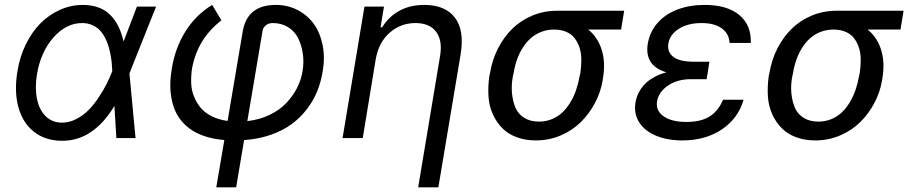

<svg xmlns="http://www.w3.org/2000/svg" viewBox="-20 -573 3786 797"><path d="M235.8 11.4Q167.3 10.7 120.6 -26.3Q73.9 -63.2 56.1 -128.9Q38.4 -194.6 52.6 -278.4Q62.1 -337.7 87.2 -388.8Q112.2 -440 147.7 -475.9Q183.2 -511.7 228.9 -532.1Q274.5 -552.6 323.9 -552.6Q361.2 -552.6 390.4 -541.4Q419.7 -530.2 439.6 -509.2Q459.5 -488.3 472.3 -461.6Q485.1 -435 492.9 -400.6L548.3 -545.5H627.8L518.5 -271.3L517.4 -267.4L542.6 0H463.1L454.9 -133.2Q366.5 13.1 235.8 11.4ZM446 -278.1V-279.8Q445.3 -296.2 443.9 -311.4Q442.5 -326.7 438.6 -347.3Q434.7 -367.9 429.2 -385.1Q423.7 -402.3 414.1 -419.9Q404.5 -437.5 392 -449.8Q379.6 -462 361.3 -469.6Q343 -477.3 321 -477.3Q255 -477.3 202.2 -417.8Q149.5 -358.3 133.5 -265.6Q124.3 -208.1 133.5 -162.5Q142.8 -116.8 169.7 -90.4Q196.7 -63.9 237.2 -63.9Q268.1 -63.9 297.6 -79.4Q327.1 -94.8 348.7 -117.2Q370.4 -139.6 390.4 -169.9Q410.5 -200.3 422.6 -224.6Q434.7 -248.9 444.6 -274.1Z M877.8 204.5 911.2 8.2Q870.4 5 837 -5.3Q803.6 -15.6 779.1 -31.1Q754.6 -46.5 736.3 -67.5Q718 -88.4 707.4 -112.9Q696.7 -137.4 691.6 -166Q686.4 -194.6 687 -225Q687.5 -255.3 693.2 -288.4Q707 -373.9 749.6 -442.3Q792.3 -510.7 860.8 -552.6L899.1 -488.6Q849.4 -449.9 819.4 -401.3Q789.4 -352.6 777 -288.4Q772.7 -257.5 773.6 -228.3Q774.5 -199.2 785.2 -172.8Q795.8 -146.3 813 -125.5Q830.3 -104.8 859 -90.4Q887.8 -76 924.7 -71L987.2 -440.3Q1005 -552.6 1125 -552.6Q1174.4 -552.6 1215.2 -531.4Q1256 -510.3 1282.3 -474.1Q1308.6 -437.9 1319.1 -386.4Q1329.5 -334.9 1319.6 -277Q1312.5 -233.3 1296.7 -194.2Q1280.9 -155.2 1253.7 -119.7Q1226.6 -84.2 1190.3 -57.5Q1154.1 -30.9 1103.7 -13.3Q1053.3 4.3 993.3 8.5L960.2 204.5ZM1006.7 -70.3Q1056.8 -76 1098.2 -95.7Q1139.6 -115.4 1167.3 -144.2Q1195 -172.9 1212.4 -206.7Q1229.8 -240.4 1235.8 -277Q1242.5 -317.5 1236.5 -353.9Q1230.5 -390.3 1215.9 -417.6Q1201.3 -445 1174.4 -461.1Q1147.4 -477.3 1112.2 -477.3Q1094.5 -477.3 1082.9 -467.5Q1071.4 -457.7 1069.6 -443.2Z M1539.8 -328.1 1485.8 0H1402L1492.9 -545.5H1573.9L1559.7 -460.2H1566.8Q1593.4 -503.6 1637.6 -528.1Q1681.8 -552.6 1741.5 -552.6Q1827.1 -552.6 1867.9 -500.4Q1908.7 -448.2 1892 -346.6L1799.7 204.5H1715.9L1806.8 -340.9Q1817.5 -404.8 1790.3 -441.1Q1763.1 -477.3 1704.5 -477.3Q1643.5 -477.3 1597.8 -437.5Q1552.2 -397.7 1539.8 -328.1Z M2011.4 -258.5 2014.2 -269.9Q2023.1 -324.6 2047.2 -372Q2071.4 -419.4 2106.9 -454Q2142.4 -488.6 2190.3 -508.5Q2238.3 -528.4 2292.6 -528.4H2571L2558.2 -450.3H2421.9Q2461.6 -418 2477.8 -365.9Q2494 -313.9 2483 -248.6L2481.5 -238.6Q2473.4 -190.3 2449.9 -145.8Q2426.5 -101.2 2391.3 -66.4Q2356.2 -31.6 2307.5 -10.8Q2258.9 9.9 2204.5 9.9Q2160.5 9.9 2124.8 -3.4Q2089.1 -16.7 2065.2 -40.8Q2041.2 -65 2025.9 -98.4Q2010.7 -131.7 2007.8 -172.2Q2005 -212.7 2011.4 -258.5ZM2112.2 -269.9 2109.4 -258.5Q2101.9 -220.2 2105.3 -185.7Q2108.7 -151.3 2120.2 -125Q2131.7 -98.7 2156.8 -83.5Q2181.8 -68.2 2217.3 -68.2Q2245.4 -68.2 2270.2 -78.1Q2295.1 -88.1 2313.7 -105.6Q2332.4 -123.2 2347.1 -147.4Q2361.9 -171.5 2371.4 -199.4Q2381 -227.3 2386.4 -258.5L2389.2 -269.9Q2393.1 -299 2393.1 -325.6Q2393.1 -352.3 2385.7 -375Q2378.2 -397.7 2365.2 -414.6Q2352.3 -431.5 2330.4 -440.9Q2308.6 -450.3 2279.8 -450.3Q2251.8 -450.3 2226.9 -440.7Q2202.1 -431.1 2183.4 -414.6Q2164.8 -398.1 2150.2 -375.2Q2135.7 -352.3 2126.2 -325.8Q2116.8 -299.4 2112.2 -269.9Z M2916.2 -261.4H2915.8L2913.4 -244.3H2848Q2791.9 -244.3 2753 -217.9Q2714.1 -191.4 2707.4 -152Q2701.3 -113.6 2734.7 -90.2Q2768.1 -66.8 2829.5 -66.8Q2888.8 -66.8 2925.1 -89.1Q2961.3 -111.5 2981.5 -159.1H3066.8Q3044.4 -81.7 2976.6 -35.9Q2908.7 9.9 2812.5 9.9Q2750 9.9 2702.9 -9.8Q2655.9 -29.5 2633.2 -65.5Q2610.4 -101.6 2617.9 -147.7Q2620.4 -162.3 2625.5 -175.8Q2630.7 -189.3 2640.6 -204.2Q2650.6 -219.1 2664.4 -231.4Q2678.3 -243.6 2699.4 -254.8Q2720.5 -266 2746.4 -272.7Q2654.1 -300.1 2669 -392Q2677.6 -441.8 2709.9 -478.2Q2742.2 -514.6 2792.4 -533.6Q2842.7 -552.6 2904.8 -552.6Q2997.9 -552.6 3048.5 -511Q3099.1 -469.5 3096.6 -394.9H3008.5Q3006.7 -432.9 2976.2 -455.1Q2945.7 -477.3 2892 -477.3Q2835.9 -477.3 2798.5 -453.8Q2761 -430.4 2754.3 -392Q2748.9 -356.9 2775.2 -336.8Q2801.5 -316.8 2859.4 -316.8H2924.7Z M3171.2 -258.5 3174 -269.9Q3182.9 -324.6 3207 -372Q3231.2 -419.4 3266.7 -454Q3302.2 -488.6 3350.1 -508.5Q3398.1 -528.4 3452.4 -528.4H3730.8L3718 -450.3H3581.7Q3621.4 -418 3637.6 -365.9Q3653.8 -313.9 3642.8 -248.6L3641.3 -238.6Q3633.2 -190.3 3609.7 -145.8Q3586.3 -101.2 3551.1 -66.4Q3516 -31.6 3467.3 -10.8Q3418.7 9.9 3364.3 9.9Q3320.3 9.9 3284.6 -3.4Q3248.9 -16.7 3225 -40.8Q3201 -65 3185.7 -98.4Q3170.5 -131.7 3167.6 -172.2Q3164.8 -212.7 3171.2 -258.5ZM3272 -269.9 3269.2 -258.5Q3261.7 -220.2 3265.1 -185.7Q3268.5 -151.3 3280 -125Q3291.5 -98.7 3316.6 -83.5Q3341.6 -68.2 3377.1 -68.2Q3405.2 -68.2 3430 -78.1Q3454.9 -88.1 3473.5 -105.6Q3492.2 -123.2 3506.9 -147.4Q3521.7 -171.5 3531.2 -199.4Q3540.8 -227.3 3546.2 -258.5L3549 -269.9Q3552.9 -299 3552.9 -325.6Q3552.9 -352.3 3545.5 -375Q3538 -397.7 3525 -414.6Q3512.1 -431.5 3490.2 -440.9Q3468.4 -450.3 3439.6 -450.3Q3411.6 -450.3 3386.7 -440.7Q3361.9 -431.1 3343.2 -414.6Q3324.6 -398.1 3310 -375.2Q3295.5 -352.3 3286 -325.8Q3276.6 -299.4 3272 -269.9Z"/></svg>

Font: Karasuma Gothic
Style: Italic
Weight: 400
Italic angle: -9.39999°
Designer: Rasmus Andersson / Ryoko Nishizuka
Foundry: Genbu
Version: Version 1.00